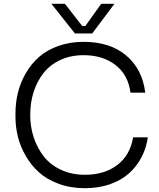

<svg xmlns="http://www.w3.org/2000/svg" viewBox="-20 -968 834 1005"><path d="M462.9 -793H372.1L249 -948.2H319.8L410.2 -832H426.8L509.8 -948.2H579.1ZM424.8 17.1Q349.1 17.1 286.6 -6.1Q224.1 -29.3 183.1 -66.7Q142.1 -104 113.8 -153.6Q85.4 -203.1 73.2 -254.2Q61 -305.2 61 -356.9V-376Q61 -431.2 74 -483.6Q86.9 -536.1 115 -584.7Q143.1 -633.3 183.8 -669.4Q224.6 -705.6 284.9 -727.3Q345.2 -749 418 -749Q556.2 -749 640.9 -677.2Q725.6 -605.5 740.2 -482.9H663.1Q650.4 -577.6 583.7 -628.4Q517.1 -679.2 418 -679.2Q350.6 -679.2 296.9 -654.5Q243.2 -629.9 208.7 -586.7Q174.3 -543.5 156.2 -487.3Q138.2 -431.2 138.2 -366.2Q138.2 -304.2 156.5 -248.8Q174.8 -193.4 209.2 -149.2Q243.7 -105 299.3 -79.1Q355 -53.2 424.8 -53.2Q526.4 -53.2 593.8 -104.2Q661.1 -155.3 676.8 -249H753.9Q745.6 -191.9 720.2 -143.8Q694.8 -95.7 654.1 -59.6Q613.3 -23.4 554.4 -3.2Q495.6 17.1 424.8 17.1Z"/></svg>

Font: Sora Light
Style: Regular
Weight: 300
Designer: Jonathan Barnbrook, Julián Moncada
Foundry: Barnbrook Fonts
Version: Version 2.000